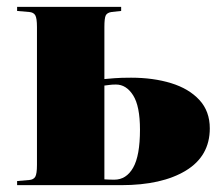

<svg xmlns="http://www.w3.org/2000/svg" viewBox="-20 -541 655 561"><path d="M30 0V-12L65 -15Q78 -16 83 -24.5Q88 -33 88 -59V-462Q88 -488 83 -496.5Q78 -505 65 -506L30 -509V-521H334V-509L306 -506Q293 -504 289 -496Q285 -488 285 -462V-310Q296 -311 314.5 -312.5Q333 -314 363 -314Q428 -314 480 -298Q532 -282 562.5 -249Q593 -216 593 -166Q593 -85 523 -42.5Q453 0 334 0ZM314 -16Q349 -16 369 -51Q389 -86 389 -162Q389 -231 369 -262.5Q349 -294 319 -294Q308 -294 301 -293Q294 -292 285 -291V-17Q298 -16 314 -16Z"/></svg>

Font: Literata 72pt ExtraBold
Style: Regular
Weight: 800
Designer: Latin by Veronika Burian and Jose Scaglione. Greek by Irene Vlachou. Cyrillic by Vera Evstafieva.
Foundry: TypeTogether
Version: Version 3.002